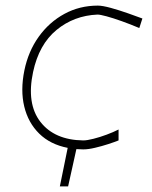

<svg xmlns="http://www.w3.org/2000/svg" viewBox="-20 -524 542 685"><path d="M193.5 141Q200.5 106.5 207.5 72.5Q214.5 38.5 221.5 3.5Q159.5 -8.5 120 -47.2Q80.5 -86 66.5 -144Q52.5 -202 67 -273Q81 -341 118.2 -393Q155.5 -445 209.8 -474.5Q264 -504 329 -504Q345.5 -504 375.5 -495.8Q405.5 -487.5 436.8 -476.5Q468 -465.5 488 -458L477 -424Q445 -437.5 414.2 -448.5Q383.5 -459.5 360.2 -465.8Q337 -472 328 -472Q244 -468.5 181.5 -417Q119 -365.5 98 -267Q74 -154 124.2 -89.2Q174.5 -24.5 277 -23Q290.5 -23 313.2 -28.8Q336 -34.5 360.2 -43.5Q384.5 -52.5 403 -62V-23Q389.5 -17.5 366.5 -10Q343.5 -2.5 319.2 3.2Q295 9 277 9Q264.5 9 252.5 8Q245 41.5 237.8 74.5Q230.5 107.5 223 141Z"/></svg>

Font: Commissioner Loud Thin
Style: Italic
Weight: 100
Italic angle: -12°
Designer: Kostas Bartsokas
Foundry: Kostas Bartsokas
Version: Version 1.000; ttfautohint (v1.8.3)